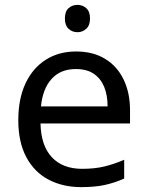

<svg xmlns="http://www.w3.org/2000/svg" viewBox="-20 -757 604 787"><path d="M298 -737Q318 -737 333.5 -723.5Q349 -710 349 -681Q349 -653 333.5 -639Q318 -625 298 -625Q276 -625 261 -639Q246 -653 246 -681Q246 -710 261 -723.5Q276 -737 298 -737ZM292 -546Q361 -546 410.5 -516Q460 -486 486.5 -431.5Q513 -377 513 -304V-251H146Q148 -160 192.5 -112.5Q237 -65 317 -65Q368 -65 407.5 -74.5Q447 -84 489 -102V-25Q448 -7 408 1.5Q368 10 313 10Q237 10 178.5 -21Q120 -52 87.5 -113.5Q55 -175 55 -264Q55 -352 84.5 -415Q114 -478 167.5 -512Q221 -546 292 -546ZM291 -474Q228 -474 191.5 -433.5Q155 -393 148 -321H421Q421 -367 407 -401Q393 -435 364.5 -454.5Q336 -474 291 -474Z"/></svg>

Font: uoriya15
Style: Book
Weight: 400
Designer: Jelle Bosma - Monotype Design Team
Foundry: Monotype Imaging Inc.
Version: Version 2.003